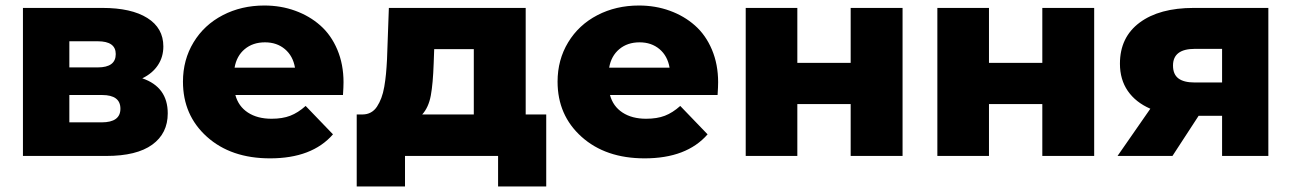

<svg xmlns="http://www.w3.org/2000/svg" viewBox="-20 -571 4728 703"><path d="M64 0V-542H355Q460.9 -542 519.5 -505.1Q578.1 -468.3 578.1 -400.9Q578.1 -362.3 558.1 -332.3Q538.1 -302.2 501 -284.2Q594.2 -252.4 594.2 -155.8Q594.2 -82.5 537.4 -41.3Q480.5 0 369.1 0ZM233.9 -123H352.1Q420.9 -123 420.9 -172.9Q420.9 -223.1 354 -223.1H233.9ZM233.9 -324.2H337.9Q403.8 -324.2 403.8 -373Q403.8 -419.9 337.9 -419.9H233.9Z M968.8 8.8Q825.7 8.8 737.8 -70.1Q649.9 -148.9 649.9 -272Q649.9 -352.1 688.7 -416Q727.5 -480 795.7 -515.4Q863.8 -550.8 947.8 -550.8Q1008.3 -550.8 1060.8 -531.7Q1113.3 -512.7 1152.8 -477.8Q1192.4 -442.9 1215.1 -389.2Q1237.8 -335.4 1237.8 -270Q1237.8 -253.4 1235.8 -223.1H841.8Q853 -181.6 887.7 -158.9Q922.4 -136.2 974.1 -136.2Q1014.2 -136.2 1042.7 -147.2Q1071.3 -158.2 1099.1 -183.1L1199.2 -79.1Q1122.6 8.8 968.8 8.8ZM838.9 -323.2H1060.1Q1052.7 -366.2 1023.2 -391.1Q993.7 -416 950.2 -416Q905.8 -416 876 -391.1Q846.2 -366.2 838.9 -323.2Z M1286.1 111.8V-151.9H1307.1Q1324.2 -151.9 1337.6 -159.2Q1351.1 -166.5 1360.4 -180.7Q1369.6 -194.8 1376.2 -212.2Q1382.8 -229.5 1387 -253.4Q1391.1 -277.3 1393.3 -300.5Q1395.5 -323.7 1397 -353L1403.8 -542H1904.8V-151.9H1980V111.8H1803.7V0H1462.9V111.8ZM1714.8 -151.9V-391.1H1569.8L1567.9 -338.9Q1565.4 -265.1 1557.4 -221.4Q1549.3 -177.7 1525.9 -151.9Z M2340.3 8.8Q2197.3 8.8 2109.4 -70.1Q2021.5 -148.9 2021.5 -272Q2021.5 -352.1 2060.3 -416Q2099.1 -480 2167.2 -515.4Q2235.4 -550.8 2319.3 -550.8Q2379.9 -550.8 2432.4 -531.7Q2484.9 -512.7 2524.4 -477.8Q2564 -442.9 2586.7 -389.2Q2609.4 -335.4 2609.4 -270Q2609.4 -253.4 2607.4 -223.1H2213.4Q2224.6 -181.6 2259.3 -158.9Q2293.9 -136.2 2345.7 -136.2Q2385.7 -136.2 2414.3 -147.2Q2442.9 -158.2 2470.7 -183.1L2570.8 -79.1Q2494.1 8.8 2340.3 8.8ZM2210.4 -323.2H2431.6Q2424.3 -366.2 2394.8 -391.1Q2365.2 -416 2321.8 -416Q2277.3 -416 2247.6 -391.1Q2217.8 -366.2 2210.4 -323.2Z M2710.4 0V-542H2899.4V-340.8H3094.7V-542H3284.7V0H3094.7V-189.9H2899.4V0Z M3412.1 0V-542H3601.1V-340.8H3796.4V-542H3986.3V0H3796.4V-189.9H3601.1V0Z M4454.6 0V-147H4368.7L4272.9 0H4071.8L4191.9 -172.9Q4138.2 -196.3 4109.4 -238Q4080.6 -279.8 4080.6 -337.9Q4080.6 -434.6 4152.8 -488.3Q4225.1 -542 4350.6 -542H4624V0ZM4454.6 -269V-392.1H4355Q4274.9 -392.1 4274.9 -331.1Q4274.9 -298.8 4294.7 -283.9Q4314.5 -269 4354 -269Z"/></svg>

Font: Montserrat ExtraBold
Style: Regular
Weight: 800
Designer: Julieta Ulanovsky
Foundry: Julieta Ulanovsky
Version: Version 9.000